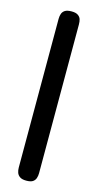

<svg xmlns="http://www.w3.org/2000/svg" viewBox="-116 -617 408 802"><g transform="rotate(15 88.0 -216.0)"><path d="M88 150Q70 150 60.5 143.5Q51 137 47.5 127Q44 117 44 105V-538Q44 -550 47.5 -560Q51 -570 60.5 -576Q70 -582 89 -582Q107 -582 116.5 -575.5Q126 -569 129 -559.5Q132 -550 132 -537V106Q132 118 128.5 128Q125 138 116 144Q107 150 88 150Z"/></g></svg>

Font: Fredoka Condensed
Style: Regular
Weight: 400
Width: 3
Designer: Ben Nathan
Foundry: Milena B. Brandão, Ben Nathan
Version: Version 2.001